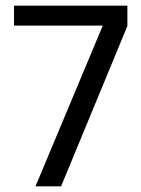

<svg xmlns="http://www.w3.org/2000/svg" viewBox="-20 -659 500 679"><path d="M196 0H105.5L343.5 -568.5H29.5V-639H430.5V-567Z"/></svg>

Font: Anek Devanagari
Style: Regular
Weight: 400
Designer: Kailash Malviya (Devanagari) & Yesha Goshar (Latin)
Foundry: Ek Type
Version: Version 1.003